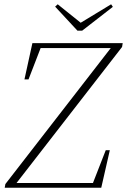

<svg xmlns="http://www.w3.org/2000/svg" viewBox="-20 -875 592 895"><path d="M2 0 5 -17 508 -666 499 -642 500 -651H332H148L174 -663L113 -505H94L131 -674H552L549 -656L47 -9L55 -30L54 -22H243H434L409 -11L473 -175H492L452 0ZM249 -855 366 -761H343L498 -855L506 -843L363 -732H341L237 -844Z"/></svg>

Font: Source Serif 4 48pt Light
Style: Italic
Weight: 300
Italic angle: -12°
Designer: Frank Grießhammer
Foundry: Adobe Systems Incorporated
Version: Version 4.004;hotconv 1.0.116;makeotfexe 2.5.65601